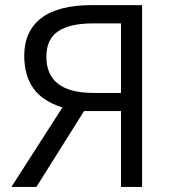

<svg xmlns="http://www.w3.org/2000/svg" viewBox="-20 -734 676 754"><path d="M310.1 -297.9 123 0H24.9L225.1 -312Q146.5 -336.9 110.8 -387.5Q75.2 -438 75.2 -515.1Q75.2 -610.8 141.4 -662.4Q207.5 -713.9 341.8 -713.9H538.1V0H455.1V-297.9ZM455.1 -642.1H344.2Q254.9 -642.1 208.5 -611.3Q162.1 -580.6 162.1 -511.2Q162.1 -369.1 347.2 -369.1H455.1Z"/></svg>

Font: Open Sans ACDW
Style: acdw
Weight: 400
Foundry: Ascender Corporation
Version: Version 1.10